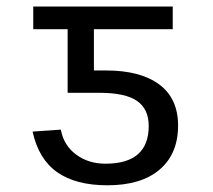

<svg xmlns="http://www.w3.org/2000/svg" viewBox="-20 -548 640 578"><path d="M427.7 -168.9Q427.7 -219.7 392.6 -244.1Q357.4 -268.6 279.8 -268.6H183.6V-460H80.1V-528.3H500V-460H262.7V-335.9H298.8Q402.8 -335.9 459.5 -293.7Q516.1 -251.5 516.1 -169.9Q516.1 -85 460.7 -37.6Q405.3 9.8 303.2 9.8Q208.5 9.8 152.3 -29.5Q96.2 -68.8 78.1 -151.9L163.1 -157.7Q171.9 -110.4 209 -82.8Q246.1 -55.2 297.4 -55.2Q427.7 -55.2 427.7 -168.9Z"/></svg>

Font: Cousine
Style: Regular
Weight: 400
Monospace: yes
Designer: Steve Matteson
Foundry: Monotype Imaging Inc.
Version: Version 1.21